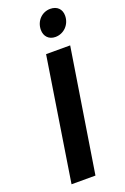

<svg xmlns="http://www.w3.org/2000/svg" viewBox="-173 -973 668 1026"><g transform="rotate(-20 160.5 -460.0)"><path d="M234 -769C282 -769 321 -808 321 -859C321 -896 297 -920 258 -920C211 -920 173 -882 173 -831C173 -794 197 -769 234 -769ZM45 0H181L292 -700H155Z"/></g></svg>

Font: Arthouse Owned
Style: Bold Italic
Weight: 700
Italic angle: -10°
Designer: Jeremy Tribby
Foundry: Tribby Type
Version: Version 1.000;PS 001.000;hotconv 1.0.88;makeotf.lib2.5.64775